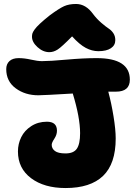

<svg xmlns="http://www.w3.org/2000/svg" viewBox="-20 -993 695 961"><path d="M227.1 -731.9Q195.3 -731.9 167.7 -757.1Q140.1 -782.2 140.1 -809.1Q140.1 -818.8 142.3 -825.9Q144.5 -833 153.1 -845.2Q161.6 -857.4 180.2 -874.8Q198.7 -892.1 230 -917Q275.9 -950.7 300.5 -961.9Q325.2 -973.1 360.8 -973.1Q409.7 -973.1 445.8 -922.9Q464.8 -897.9 487.5 -878.4Q510.3 -858.9 524.2 -849.9Q538.1 -840.8 547.6 -826.4Q557.1 -812 557.1 -792Q557.1 -766.1 534.9 -751.5Q512.7 -736.8 472.2 -736.8Q440.4 -736.8 409.2 -753.4Q377.9 -770 340.8 -811Q289.1 -758.3 268.6 -745.1Q248 -731.9 227.1 -731.9ZM308.1 -51.8Q201.2 -51.8 135.5 -101.1Q69.8 -150.4 69.8 -234.9Q69.8 -272.9 86.2 -306.4Q102.5 -339.8 136.5 -361.8Q170.4 -383.8 214.8 -383.8Q265.1 -383.8 265.1 -338.9Q265.1 -318.4 252 -298.6Q238.8 -278.8 238.8 -268.1Q238.8 -249.5 254.9 -237.3Q271 -225.1 308.1 -225.1Q348.6 -225.1 364.7 -248.8Q380.9 -272.5 380.9 -326.2Q380.9 -404.8 344.2 -524.9Q195.8 -516.1 171.9 -516.1Q106 -516.1 58.6 -551Q11.2 -585.9 11.2 -647Q11.2 -672.4 27.3 -687.3Q43.5 -702.1 73.2 -702.1Q102.1 -702.1 135 -694.6Q168 -687 189.9 -687Q229.5 -687 313.7 -694.6Q397.9 -702.1 463.9 -702.1Q629.9 -702.1 629.9 -594.2Q629.9 -534.2 560.1 -534.2H522Q537.6 -476.6 548.3 -410.2Q559.1 -343.8 559.1 -299.8Q559.1 -173.3 495.8 -112.5Q432.6 -51.8 308.1 -51.8Z"/></svg>

Font: Shantell Sans Irregular Bouncy
Style: Regular
Weight: 800
Designer: Stephen Nixon, Anya Danilova, Shantell Martin
Foundry: Arrow Type
Version: Version 1.006;[9816181b4]